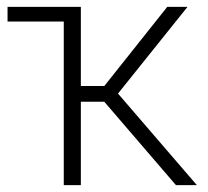

<svg xmlns="http://www.w3.org/2000/svg" viewBox="-20 -540 606 560"><path d="M324.2 -267.1 554.2 0H493.2L284.2 -243.2H215.8V0H166V-477.1H2V-520H215.8V-289.1H284.2L467.8 -520H526.9Z"/></svg>

Font: Rawline Light
Style: Regular
Weight: 300
Designer: Matt McInerney, Pablo Impallari, Rodrigo Fuenzalida
Foundry: Matt McInerney, Pablo Impallari, Rodrigo Fuenzalida
Version: Version 4.020;PS 004.020;hotconv 1.0.88;makeotf.lib2.5.64775